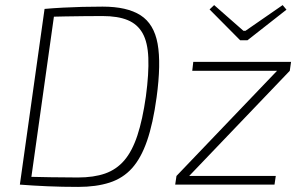

<svg xmlns="http://www.w3.org/2000/svg" viewBox="-20 -725 1189 754"><path d="M383 -699Q479 -699 532 -665Q585 -631 599 -553Q613 -475 595 -343Q581 -240 557.5 -172Q534 -104 498.5 -64.5Q463 -25 410.5 -8Q358 9 287 9Q224 9 166.5 6.5Q109 4 58 0L81 -31Q127 -30 178.5 -29Q230 -28 286 -28Q348 -28 392.5 -43.5Q437 -59 468 -95Q499 -131 519.5 -193Q540 -255 553 -347Q565 -437 562.5 -498Q560 -559 540 -594.5Q520 -630 481.5 -646Q443 -662 382 -662Q344 -662 307 -661.5Q270 -661 235.5 -660.5Q201 -660 170 -659L155 -690Q189 -693 226.5 -695Q264 -697 303.5 -698Q343 -699 383 -699ZM196 -690 99 0H58L155 -690ZM1069 -448 1118 -447 722 -33 673 -34ZM1063 -34 1058 0H668L673 -34ZM1123 -482 1118 -447H735L739 -482ZM1090 -705 1105 -687 952 -567H923L803 -688L821 -705L936 -604H944Z"/></svg>

Font: Exo 2 ExtraLight
Style: Italic
Weight: 250
Italic angle: -8°
Designer: Natanael Gama
Foundry: Natanael Gama
Version: Version 2.010